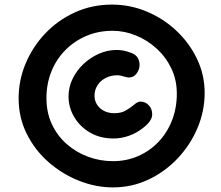

<svg xmlns="http://www.w3.org/2000/svg" viewBox="-20 -793 962 835"><path d="M471 22Q397.7 22 324.9 -6.4Q252.2 -34.8 192.3 -86.9Q132.3 -139.1 96.7 -210.2Q61 -281.2 61 -366Q61 -443.8 91.3 -516.4Q121.6 -589.1 176.5 -647.2Q231.4 -705.2 305.7 -739.1Q379.9 -773 467 -773Q546.1 -773 618.4 -742.7Q690.8 -712.4 747.2 -659.3Q803.7 -606.1 836.8 -536.8Q870 -467.6 870 -389Q870 -310.4 839.3 -237.3Q808.7 -164.1 753.7 -105.4Q698.8 -46.8 626.4 -12.4Q554.1 22 471 22ZM471 -92.1Q530.3 -92.1 580.9 -114.3Q631.6 -136.6 669.3 -176.1Q707.1 -215.7 728.1 -269.6Q749 -323.4 749 -386Q749 -446.1 724.9 -495.9Q700.9 -545.8 660.6 -582.3Q620.3 -618.8 570.7 -638.9Q521.1 -659.1 470 -659.1Q406.7 -659.1 354.1 -636.2Q301.4 -613.3 262.7 -573.5Q223.9 -533.7 202.9 -480.6Q182 -427.4 182 -367Q182 -302.6 206.1 -251.8Q230.1 -201.1 271.4 -165.4Q312.7 -129.7 364.3 -110.9Q415.9 -92.1 471 -92.1ZM474 -190.7Q416.1 -190.7 372.1 -216.1Q328 -241.6 303 -283.7Q278 -325.8 278 -373.7Q278 -413 295.2 -449.2Q312.3 -485.4 342.3 -513.9Q372.2 -542.3 409.6 -559Q446.9 -575.7 487 -575.7Q501 -575.7 515.8 -573.2Q530.6 -570.7 550.2 -563.1Q570.1 -556.3 578.6 -541.8Q587 -527.3 587 -511Q587 -491.2 574.3 -473.6Q561.6 -455.9 539.9 -455.9Q535.9 -455.9 530.4 -457.3Q525 -458.7 521 -459.7Q514 -461.7 506 -463.7Q498 -465.7 490 -465.7Q462.9 -465.7 440 -454.1Q417.1 -442.6 404.1 -422.2Q391 -401.8 391 -376.7Q391 -355.6 401.9 -338.2Q412.9 -320.8 432.4 -310.7Q451.9 -300.7 477 -300.7Q507.2 -300.7 527.1 -312.4Q547 -324.1 560.7 -335.7Q568 -342.1 575.6 -346.7Q583.2 -351.2 591 -351.2Q611.9 -351.2 626.9 -335.4Q641.9 -319.7 641.9 -295.2Q641.9 -279.4 629.8 -263.7Q617.8 -247.9 598.1 -233.7Q573.1 -214 540.2 -202.3Q507.3 -190.7 474 -190.7Z"/></svg>

Font: Playpen Sans Deva
Style: Regular
Weight: 400
Designer: Pooja Saxena, Gunjan Panchal, Laura Meseguer, Veronika Burian, José Scaglione
Foundry: TypeTogether
Version: Version 2.000